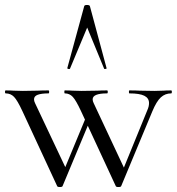

<svg xmlns="http://www.w3.org/2000/svg" viewBox="-23 -750 714 773"><path d="M238 -374Q236 -374 236 -380Q236 -386 238 -386Q258 -386 268 -385L305 -384L370 -385Q384 -386 408 -386Q411 -386 411 -380Q411 -374 408 -374Q350 -374 350 -350Q350 -343 354 -335L482 -62L454 -22L570 -306Q577 -321 577 -335Q577 -355 558 -364.5Q539 -374 498 -374Q496 -374 496 -380Q496 -386 498 -386Q525 -386 539 -385L599 -384L635 -385Q645 -386 666 -386Q669 -386 669 -380Q669 -374 666 -374Q642 -374 624.5 -358Q607 -342 590 -301L465 -1Q464 3 454 3Q444 3 443 -1L303 -303Q283 -346 270 -360Q257 -374 238 -374ZM0 -374Q-3 -374 -3 -380Q-3 -386 0 -386Q20 -386 31 -385L69 -384L129 -385Q144 -386 172 -386Q175 -386 175 -380Q175 -374 172 -374Q144 -374 129 -368.5Q114 -363 114 -350Q114 -343 118 -335L247 -62L217 -22L326 -285L343 -274L229 -1Q228 3 218 3Q208 3 207 -1L67 -303Q47 -346 33.5 -360Q20 -374 0 -374ZM396 -474 328 -639 259 -474Q259 -472 255 -472Q252 -472 249.5 -473.5Q247 -475 248 -476L316 -725Q317 -730 327 -730Q338 -730 339 -725L406 -476Q408 -474 402.5 -472.5Q397 -471 396 -474Z"/></svg>

Font: Cormorant
Style: Regular
Weight: 400
Designer: Christian Thalmann (Catharsis Fonts)
Foundry: Catharsis Fonts
Version: Version 4.000